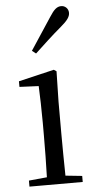

<svg xmlns="http://www.w3.org/2000/svg" viewBox="-57 -853 445 887"><g transform="rotate(-5 166.0 -409.0)"><path d="M109 -624 127 -610C168 -648 208 -686 252 -723C283 -749 295 -766 295 -784C295 -805 278 -818 262 -818C242 -818 228 -806 207 -773C173 -721 141 -673 109 -624ZM126 0H290V-28L213 -36C212 -92 211 -175 211 -229V-380L214 -520L202 -528L37 -489V-463L126 -459C128 -409 130 -356 130 -289V-229C130 -175 129 -92 127 -36L43 -28V0Z"/></g></svg>

Font: Noto Serif CJK KR
Style: Regular
Weight: 400
Designer: Ryoko NISHIZUKA 西塚涼子 (kana & ideographs); Frank Grießhammer (Latin, Greek & Cyrillic); Wenlong ZHANG 张文龙 (bopomofo); San
Foundry: Adobe
Version: Version 2.001;hotconv 1.1.0;makeotfexe 2.6.0